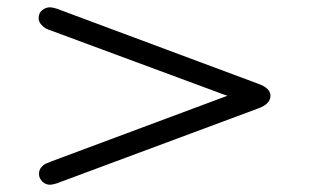

<svg xmlns="http://www.w3.org/2000/svg" viewBox="-20 -571 856 531"><path d="M86.9 -521Q86.9 -535.2 96.9 -543Q106.9 -550.8 118.2 -550.8Q125 -550.8 137.2 -546.9L692.9 -339.8Q728 -327.6 728 -306.2Q728 -283.2 693.8 -271L137.2 -64Q125 -60.1 118.2 -60.1Q106 -60.1 96.9 -69.1Q87.9 -78.1 87.9 -89.8Q87.9 -101.1 94 -108.2Q100.1 -115.2 105 -117.7Q109.9 -120.1 123 -125L608.9 -306.2Q599.1 -309.1 579.1 -316.9L123 -485.8Q110.8 -489.7 105.5 -492.9Q100.1 -496.1 93.5 -503.7Q86.9 -511.2 86.9 -521Z"/></svg>

Font: CMU Typewriter Text Variable Width
Style: Medium
Weight: 500
Version: Version 0.7.0